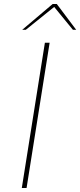

<svg xmlns="http://www.w3.org/2000/svg" viewBox="-20 -947 404 967"><path d="M363.8 -796.9H347.2L252.9 -912.1L109.9 -796.9H91.8L245.1 -926.8H266.1ZM113.8 0H89.8L206.1 -731.9H230Z"/></svg>

Font: Squarion Thin
Style: Italic
Weight: 100
Designer: Natanael Gama
Version: Version 1.00;September 12, 2019;FontCreator 11.5.0.2425 64-b